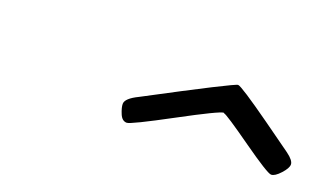

<svg xmlns="http://www.w3.org/2000/svg" viewBox="-34 -768 729 433"><g transform="rotate(20 330.5 -551.0)"><path d="M253.9 -504.9Q253.9 -518.1 283.2 -532.2Q476.1 -634.3 484.1 -634Q492.2 -633.8 571.8 -577.1Q611.8 -548.3 639.2 -528.8Q657.2 -515.6 657.2 -505.9Q657.2 -497.1 644.5 -483.2Q631.8 -469.2 622.8 -469.2Q613.8 -469.2 548.3 -515.6Q482.9 -562 476.1 -563L475.1 -564Q465.3 -564 375.7 -515.9Q286.1 -467.8 276.9 -467.8Q265.6 -467.8 259.8 -481.9Q253.9 -496.1 253.9 -504.9Z"/></g></svg>

Font: CMU Concrete
Style: Italic
Weight: 500
Italic angle: -14.04°
Version: Version 0.7.0